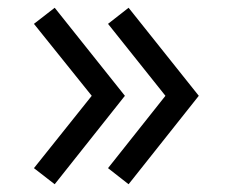

<svg xmlns="http://www.w3.org/2000/svg" viewBox="-20 -576 616 495"><path d="M121 -101 67.5 -142.5 216.5 -329 67.5 -514.5 121 -556 302 -329ZM311.5 -101 258.5 -142.5 406.5 -329 258.5 -514.5 311.5 -556 492.5 -329Z"/></svg>

Font: Russisch Sans Medium
Style: Regular
Weight: 500
Width: 4
Designer: Michael Sharanda (font) & Cristiano Sobral (main changes)
Foundry: Michael Sharanda
Version: Version 2.00;September 8, 2020;FontCreator 13.0.0.2681 64-bi